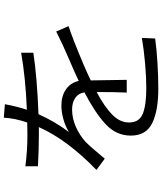

<svg xmlns="http://www.w3.org/2000/svg" viewBox="61 -896 877 1040"><g transform="rotate(-90 500.0 -376.5)"><path d="M795 -414Q665 -363 584 -324L587 -129H518Q521 -189 521 -292Q442 -250 399 -208Q356 -166 356 -117Q356 -61 403.5 -42Q451 -23 542 -23Q601 -23 675 -29.5Q749 -36 814 -47L811 25Q753 33 678 37.5Q603 42 539 42Q420 42 352.5 9Q285 -24 285 -107Q285 -186 347 -243.5Q409 -301 519 -358Q514 -391 489 -408Q464 -425 426 -425Q379 -425 333.5 -405Q288 -385 251 -352Q229 -331 187 -280L160 -248L99 -293Q263 -452 331 -605H283Q212 -605 119 -610V-678Q204 -667 287 -667L356 -668Q379 -735 382 -795L455 -789Q442 -720 425 -670Q598 -677 734 -701V-635Q606 -615 401 -607Q359 -514 304 -442Q334 -461 373.5 -472Q413 -483 448 -483Q499 -483 535 -458.5Q571 -434 581 -389Q611 -404 702 -443L772 -474Q832 -502 849 -511L878 -444Q857 -438 795 -414Z"/></g></svg>

Font: Sinter Normal
Style: Regular
Weight: 350
Foundry: Adobe & rsms
Version: Version 1.000